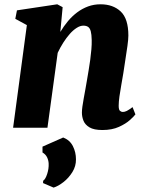

<svg xmlns="http://www.w3.org/2000/svg" viewBox="-20 -580 660 872"><path d="M254 -435Q269.5 -461 288.5 -483.8Q307.5 -506.5 330.5 -523.8Q353.5 -541 380 -550.8Q406.5 -560.5 436.5 -560.5Q493.5 -560.5 528.2 -527.8Q563 -495 563 -418.5Q563 -402 558.8 -371.5Q554.5 -341 549.2 -307.5Q544 -274 540 -247Q536 -222 531 -194.8Q526 -167.5 522.5 -142.2Q519 -117 519 -99.5Q519 -81.5 525 -76.5Q531 -71.5 537.5 -71.5Q546 -71.5 555.8 -76.2Q565.5 -81 582 -93.5L595 -60.5Q589 -52 570.2 -35Q551.5 -18 520.2 -3.8Q489 10.5 445 10.5Q406.5 10.5 386.5 -1.5Q366.5 -13.5 359.2 -31.5Q352 -49.5 352 -68.5Q352 -79.5 354.2 -96Q356.5 -112.5 360.2 -132.8Q364 -153 367.8 -174.5Q371.5 -196 375 -216Q378.5 -237 382.5 -260.5Q386.5 -284 389.8 -308.2Q393 -332.5 395 -355.5Q397 -378.5 396.5 -398Q396 -424 392.2 -438Q388.5 -452 380.2 -457.8Q372 -463.5 358.5 -463.5Q344 -463.5 328 -453.2Q312 -443 296.8 -425.8Q281.5 -408.5 267.5 -386.5Q253.5 -364.5 242 -340L195.5 0H39.5L102 -466L49.5 -494.5L57 -533L240 -560.5L264.5 -547.5ZM223.5 272 175.5 251.5 176 241Q186.5 234 194.2 210.2Q202 186.5 201 163.5Q200.5 148.5 194 134.8Q187.5 121 173 112.5V86L267 44.5Q297.5 56.5 311.2 84Q325 111.5 325 143.5Q325.5 174.5 308.8 201.5Q292 228.5 268.2 247Q244.5 265.5 223.5 272Z"/></svg>

Font: Merriweather 36pt Black
Style: Italic
Weight: 900
Italic angle: -7.8°
Version: Version 2.101